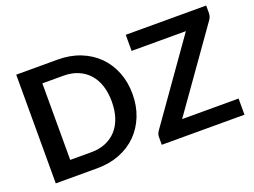

<svg xmlns="http://www.w3.org/2000/svg" viewBox="-108 -961 1587 1200"><g transform="rotate(-20 685.5 -361.5)"><path d="M722.5 -361.5Q722.5 -282 696 -215.5Q669.5 -149 621.5 -101Q573.5 -53 506 -26.5Q438.5 0 356 0H80.5V-723H356Q438.5 -723 506 -696.2Q573.5 -669.5 621.5 -621.8Q669.5 -574 696 -507.5Q722.5 -441 722.5 -361.5ZM584.5 -361.5Q584.5 -421 568.8 -468.2Q553 -515.5 523.2 -548.2Q493.5 -581 451.2 -598.5Q409 -616 356 -616H215.5V-107H356Q409 -107 451.2 -124.5Q493.5 -142 523.2 -174.8Q553 -207.5 568.8 -254.8Q584.5 -302 584.5 -361.5ZM1344 -673.5Q1344 -650.5 1331 -631.5L960 -107.5H1335.5V0H785.5V-53Q785.5 -63 789 -72.2Q792.5 -81.5 798 -89.5L1170 -616H809V-723H1344Z"/></g></svg>

Font: Lato 2
Style: Bold
Weight: 700
Designer: Lukasz Dziedzic with Adam Twardoch and Botio Nikoltchev
Foundry: tyPoland Lukasz Dziedzic
Version: Version 2.015; 2015-08-06; http://www.latofonts.com/